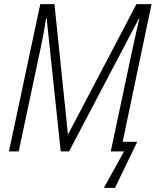

<svg xmlns="http://www.w3.org/2000/svg" viewBox="-20 -734 755 931"><path d="M483.9 176.8 581.5 0H517.1L621.1 -489.7Q626.5 -513.7 631.1 -534.9Q635.7 -556.2 639.9 -575Q644 -593.8 648.2 -610.8Q652.3 -627.9 656.2 -644.5H653.8L314.9 0H274.4L206.1 -645H203.1Q200.7 -627.9 197.8 -609.4Q194.8 -590.8 191.2 -571.3Q187.5 -551.8 183.3 -532Q179.2 -512.2 175.3 -492.7L70.8 0H23.4L175.3 -713.9H244.1L309.1 -85H311.5L641.6 -713.9H714.8L574.7 -46.4H645.5L537.6 176.8Z"/></svg>

Font: Open Sans SemiCondensed Light
Style: Italic
Weight: 300
Width: 4
Italic angle: -12°
Designer: Monotype Design Team
Foundry: Monotype Imaging Inc.
Version: Version 3.000